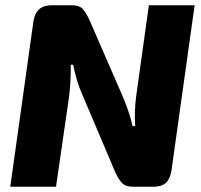

<svg xmlns="http://www.w3.org/2000/svg" viewBox="-20 -710 764 730"><path d="M720 -690 632 -62Q627 -30 611 -15Q595 0 563 0H485Q458 0 444.5 -13.5Q431 -27 417 -58L291 -355Q273 -394 258 -464H249Q250 -406 243 -345L193 0H19L107 -628Q116 -690 176 -690H254Q281 -690 294 -676.5Q307 -663 321 -632L445 -347Q470 -290 484 -231H494Q490 -286 498 -346L546 -690Z"/></svg>

Font: Ezarion Extra Bold
Style: Italic
Weight: 800
Italic angle: -8°
Designer: Natanael Gama
Version: Version 1.001;PS 001.001;hotconv 1.0.70;makeotf.lib2.5.58329